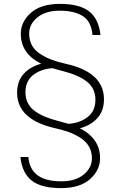

<svg xmlns="http://www.w3.org/2000/svg" viewBox="-20 -764 622 988"><path d="M288 -744Q389 -744 438.5 -705.5Q488 -667 497 -584H456Q450 -653 406.5 -681Q363 -709 287 -709Q214 -709 172 -674Q130 -639 130 -591Q130 -556 145 -529.5Q160 -503 189 -485Q218 -467 247.5 -456Q277 -445 317 -436Q515 -393 515 -253Q515 -193 480.5 -155.5Q446 -118 391 -104Q495 -51 495 50Q495 112 443 158Q391 204 294 204Q193 204 143.5 165.5Q94 127 85 44H126Q136 169 295 169Q369 169 411 134Q453 99 453 51Q453 16 437.5 -10.5Q422 -37 393.5 -55Q365 -73 335 -84Q305 -95 265 -104Q68 -148 68 -287Q68 -347 102.5 -384.5Q137 -422 192 -436Q87 -488 87 -590Q87 -652 139 -698Q191 -744 288 -744ZM111 -289Q111 -232 153 -197.5Q195 -163 281 -141Q298 -137 332 -127Q389 -130 430 -161Q471 -192 471 -251Q471 -308 429 -342.5Q387 -377 301 -399Q280 -404 251 -413Q193 -410 152 -379Q111 -348 111 -289Z"/></svg>

Font: Nacelle UltraLight
Style: Regular
Weight: 200
Designer: Sora Sagano
Foundry: Sora Sagano
Version: Version 1.000;FEAKit 1.0